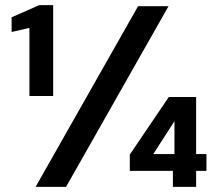

<svg xmlns="http://www.w3.org/2000/svg" viewBox="-20 -724 839 744"><path d="M94 -352V-616L25 -600V-657L132 -704H186V-352ZM118 0 515 -700H633L236 0ZM650 0V-62H483V-125L634 -348H740V-127H780V-62H740V0ZM574 -127H656V-253H655Z"/></svg>

Font: DM Sans 28pt SemiBold
Style: Regular
Weight: 600
Version: Version 4.004;gftools[0.9.30]